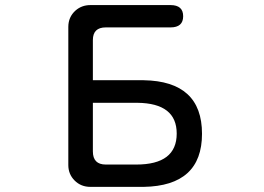

<svg xmlns="http://www.w3.org/2000/svg" viewBox="-20 -728 1040 756"><path d="M775.4 -201.2Q775.4 3.9 545.9 7.8H335.9Q298.8 7.8 273.9 -17.1Q249 -42 249 -78.1V-622.1Q249 -661.1 277.3 -686.5Q301.8 -708 335.9 -708H651.4Q701.2 -708 701.2 -664.1Q701.2 -620.1 651.4 -620.1H396.5Q345.7 -620.1 345.7 -570.3V-412.1H545.9Q775.4 -408.2 775.4 -201.2ZM396.5 -80.1H516.6Q675.8 -80.1 675.8 -202.1Q675.8 -321.3 521.5 -323.2H345.7V-131.8Q345.7 -80.1 396.5 -80.1Z"/></svg>

Font: FakePearl
Style: Regular
Weight: 400
Version: Version 1.2